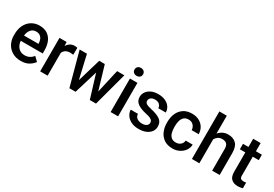

<svg xmlns="http://www.w3.org/2000/svg" viewBox="39 -1681 3743 2623"><g transform="rotate(30 1910.0 -370.0)"><path d="M293.5 9.8Q215.3 9.8 158.2 -23.9Q101.1 -57.6 70.3 -115.5Q39.6 -173.3 39.6 -246.1V-265.6Q39.6 -348.6 70.8 -409.9Q102.1 -471.2 156.5 -504.6Q210.9 -538.1 279.3 -538.1Q355 -538.1 405 -505.1Q455.1 -472.2 480 -413.8Q504.9 -355.5 504.9 -279.3V-229H158.2Q163.1 -166 200.2 -124.8Q237.3 -83.5 300.3 -83.5Q342.8 -83.5 376 -100.6Q409.2 -117.7 433.6 -148.9L495.6 -88.9Q470.2 -51.3 420.4 -20.8Q370.6 9.8 293.5 9.8ZM278.8 -444.3Q229 -444.3 199 -409.4Q168.9 -374.5 160.6 -313.5H388.7V-322.8Q387.7 -354.5 376.5 -382.3Q365.2 -410.2 341.6 -427.2Q317.9 -444.3 278.8 -444.3Z M876 -531.7 875 -422.4Q851.6 -426.3 827.1 -426.3Q783.2 -426.3 755.4 -408.7Q727.5 -391.1 714.4 -360.4V0H596.7V-528.3H709L712.4 -465.8Q731.9 -499.5 762.5 -518.8Q793 -538.1 834 -538.1Q844.7 -538.1 857.2 -536.1Q869.6 -534.2 876 -531.7Z M1029.8 -528.3 1114.7 -160.6 1223.6 -528.3H1311.5L1421.4 -157.7L1505.4 -528.3H1620.1L1477.5 0H1379.9L1267.1 -368.2L1155.3 0H1057.6L914.6 -528.3Z M1700.2 -667Q1700.2 -693.8 1718 -711.7Q1735.8 -729.5 1767.6 -729.5Q1798.8 -729.5 1816.9 -711.7Q1835 -693.8 1835 -667Q1835 -640.6 1816.9 -623Q1798.8 -605.5 1767.6 -605.5Q1735.8 -605.5 1718 -623Q1700.2 -640.6 1700.2 -667ZM1826.2 -528.3V0H1708V-528.3Z M2251.5 -143.1Q2251.5 -160.6 2242.7 -174.8Q2233.9 -189 2209.2 -200.9Q2184.6 -212.9 2136.7 -222.7Q2052.2 -240.7 2000 -276.6Q1947.8 -312.5 1947.8 -378.9Q1947.8 -421.9 1972.4 -458Q1997.1 -494.1 2042.7 -516.1Q2088.4 -538.1 2151.4 -538.1Q2217.8 -538.1 2265.1 -515.9Q2312.5 -493.7 2338.1 -455.8Q2363.8 -418 2363.8 -370.6H2246.1Q2246.1 -402.3 2222.4 -426.8Q2198.7 -451.2 2151.4 -451.2Q2106.4 -451.2 2084.5 -430.9Q2062.5 -410.6 2062.5 -383.8Q2062.5 -357.4 2085 -341.3Q2107.4 -325.2 2171.9 -311Q2262.7 -291.5 2314.7 -256.1Q2366.7 -220.7 2366.7 -149.4Q2366.7 -103 2340.3 -66.9Q2314 -30.8 2265.9 -10.5Q2217.8 9.8 2152.8 9.8Q2080.6 9.8 2031 -16.1Q1981.4 -42 1955.8 -82.3Q1930.2 -122.6 1930.2 -165.5H2043.9Q2045.9 -132.8 2062.3 -113.5Q2078.6 -94.2 2103.3 -85.7Q2127.9 -77.1 2154.3 -77.1Q2201.7 -77.1 2226.6 -95.9Q2251.5 -114.7 2251.5 -143.1Z M2685.5 -84Q2729 -84 2759 -109.1Q2789.1 -134.3 2791 -174.8H2901.9Q2900.4 -123 2871.3 -81.3Q2842.3 -39.6 2793.9 -14.9Q2745.6 9.8 2687 9.8Q2606.4 9.8 2553.2 -26.1Q2500 -62 2473.6 -122.3Q2447.3 -182.6 2447.3 -255.4V-272.5Q2447.3 -345.7 2473.6 -406Q2500 -466.3 2553.2 -502.2Q2606.4 -538.1 2686.5 -538.1Q2750 -538.1 2797.9 -512.9Q2845.7 -487.8 2873 -443.1Q2900.4 -398.4 2901.9 -339.4H2791Q2789.1 -382.8 2761.2 -413.6Q2733.4 -444.3 2685.1 -444.3Q2637.7 -444.3 2611.6 -419.4Q2585.4 -394.5 2575.2 -355.2Q2564.9 -315.9 2564.9 -272.5V-255.4Q2564.9 -211.9 2575 -172.6Q2585 -133.3 2611.3 -108.6Q2637.7 -84 2685.5 -84Z M3107.9 -750V-467.3Q3134.8 -500.5 3172.6 -519.3Q3210.4 -538.1 3256.3 -538.1Q3334.5 -538.1 3381.3 -492.7Q3428.2 -447.3 3428.2 -339.4V0H3310.1V-340.3Q3310.1 -397.5 3285.6 -420.4Q3261.2 -443.4 3215.8 -443.4Q3177.2 -443.4 3150.4 -425Q3123.5 -406.7 3107.9 -377V0H2990.7V-750Z M3789.6 -528.3V-442.4H3695.3V-146Q3695.3 -108.9 3710.9 -97.9Q3726.6 -86.9 3752 -86.9Q3764.2 -86.9 3775.4 -88.4Q3786.6 -89.8 3793.5 -91.3L3793.9 -1.5Q3779.3 2.9 3760 6.3Q3740.7 9.8 3715.8 9.8Q3654.8 9.8 3616.2 -23.7Q3577.6 -57.1 3577.6 -138.7V-442.4H3491.7V-528.3H3577.6V-657.7H3695.3V-528.3Z"/></g></svg>

Font: Vazirmatn RD UI Medium
Style: Regular
Weight: 500
Designer: Saber Rastikerdar
Foundry: Saber Rastikerdar
Version: Version 33.003